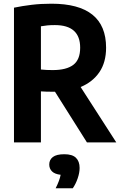

<svg xmlns="http://www.w3.org/2000/svg" viewBox="-20 -769 654 1037"><path d="M55.5 0V-727.5Q101 -737 151 -743Q201 -749 258 -749Q553 -749 553 -511.5Q553 -432.5 516.8 -379.2Q480.5 -326 415.5 -299L608 0H449.5L277 -273.5Q271.5 -273.5 265.5 -273.5Q244.5 -273.5 230.2 -274Q216 -274.5 201 -275.5V0ZM264.5 -390.5Q339 -390.5 376 -418.8Q413 -447 413 -511.5Q413 -633.5 276.5 -633.5Q253 -633.5 235.5 -631.8Q218 -630 201 -627V-393.5Q218 -392 232 -391.2Q246 -390.5 264.5 -390.5ZM280.5 248Q302.5 204.5 307.5 175Q276 171.5 261 156.8Q246 142 246 119.5Q246 94 265.5 79Q285 64 327.5 64Q370.5 64 390.2 83.2Q410 102.5 410 138Q410 164 399.5 194.5Q389 225 373 248Z"/></svg>

Font: Encode Sans Condensed Condensed
Style: Bold
Weight: 700
Width: 3
Designer: Multiple Designers
Foundry: Impallari Type
Version: Version 3.000; ttfautohint (v1.8.3) -l 8 -r 50 -G 200 -x 14 